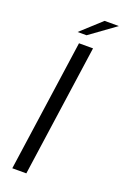

<svg xmlns="http://www.w3.org/2000/svg" viewBox="-141 -763 527 809"><g transform="rotate(20 122.5 -358.5)"><path d="M27.7 0 111.7 -591H174.6L90.6 0ZM89.8 -633.6 180.8 -716.6H244.8L130 -633.6Z"/></g></svg>

Font: Alumni Sans Thin
Style: Italic
Weight: 100
Italic angle: -8°
Designer: Robert E. Leuschke
Foundry: Robert E. Leuschke
Version: Version 1.016